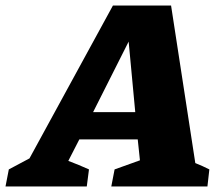

<svg xmlns="http://www.w3.org/2000/svg" viewBox="-92 -677 797 697"><path d="M617 -85Q630 -80 643 -74Q656 -68 668 -62L661 0H312L324 -62L416 -95L408 -171H196L156 -93Q175 -86 194 -78Q213 -70 231 -62L223 0H-72L-60 -62L15 -102L318 -657H529ZM246 -270H399L375 -526Z"/></svg>

Font: Piazzolla ExtraBold
Style: Italic
Weight: 800
Italic angle: -11.3°
Designer: Juan Pablo del Peral
Foundry: Huerta Tipografica
Version: Version 1.330